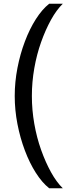

<svg xmlns="http://www.w3.org/2000/svg" viewBox="-20 -758 384 1030"><path d="M244 252Q206 222 172.5 169.5Q139 117 113.5 49.5Q88 -18 73.5 -93Q59 -168 59 -243Q59 -318 73.5 -393Q88 -468 113.5 -535.5Q139 -603 172.5 -655.5Q206 -708 244 -738H317Q283 -705 253.5 -651.5Q224 -598 200.5 -532Q177 -466 164 -392Q151 -318 151 -243Q151 -168 164 -94Q177 -20 200.5 46Q224 112 253.5 165.5Q283 219 317 252Z"/></svg>

Font: Gantari Medium
Style: Regular
Weight: 500
Designer: Anugrah Pasau
Foundry: Lafontype
Version: Version 1.000; ttfautohint (v1.8.4.7-5d5b)